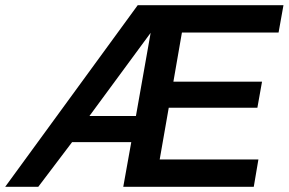

<svg xmlns="http://www.w3.org/2000/svg" viewBox="-73 -723 1117 743"><path d="M-53 0H75L206 -173H435L404 0H909L927 -106H545L580 -306H923L941 -407H598L631 -597H1005L1024 -703H460ZM273 -274 510 -596 453 -274Z"/></svg>

Font: Geom Medium
Style: Italic
Weight: 500
Italic angle: -10°
Version: Version 1.102